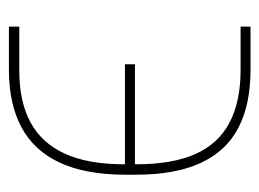

<svg xmlns="http://www.w3.org/2000/svg" viewBox="-96 -490 585 433"><g transform="rotate(-90 196.5 -273.5)"><path d="M255.4 -23.4H353V-1H255.4Q177.7 -1 125 -28.3Q72.3 -55.7 45.7 -113Q19 -170.4 19 -258.8V-286.1Q19.5 -374 46.4 -431.6Q73.2 -489.3 126 -517.6Q178.7 -545.9 255.4 -545.9H353V-522.5H255.4Q185.1 -522.9 137.7 -497.6Q90.3 -472.2 66.4 -419.7Q42.5 -367.2 42.5 -286.1V-258.8Q42.5 -176.8 65.9 -124.8Q89.4 -72.8 137 -48.1Q184.6 -23.4 255.4 -23.4ZM268.1 -284.2V-261.7H33.7V-284.2Z"/></g></svg>

Font: Inter 16pt Thin
Style: Regular
Weight: 250
Version: Version 4.001;git-66647c0bb